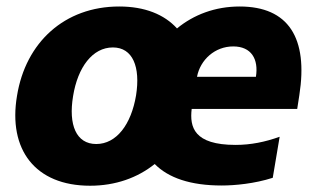

<svg xmlns="http://www.w3.org/2000/svg" viewBox="-20 -573 1011 603"><path d="M732.6 -552.6C655.9 -552.6 588.4 -527 535.9 -483.7C496.1 -527.7 434.7 -552.6 354.4 -552.6C182.5 -552.6 60.4 -439.6 33.4 -272C5 -103.7 90.2 10.3 262.8 10.3C342.7 10.3 411.9 -14.6 465.9 -57.9C508.9 -14.2 578.5 9.6 676.1 9.6C717 9.6 779.1 3.9 836.6 -14.6L858.3 -143.5C812.5 -127.1 767.8 -117.9 719.8 -117.9C589.1 -117.9 575.3 -173.7 582 -230.8H913.4L920.1 -274.1C948.2 -453.5 886.4 -552.6 732.6 -552.6ZM783.7 -331.7H598.7C609 -385.7 655.2 -427.2 712.4 -427.2C769.5 -427.2 792.6 -387.4 783.7 -331.7ZM407.3 -273.4C392 -182.2 345.9 -120.7 282.3 -120.7C219.1 -120.7 194.6 -181.1 209.5 -271C224.1 -361.9 270.6 -424 334.5 -424C397 -424 421.5 -362.9 407.3 -273.4Z"/></svg>

Font: TID UI Extra Bold
Style: Italic
Weight: 800
Italic angle: -9.39999°
Designer: The TID Project Authors
Foundry: Bakken & Bæck
Version: Version 1.001;hotconv 1.0.109;makeotfexe 2.5.65596